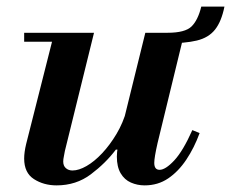

<svg xmlns="http://www.w3.org/2000/svg" viewBox="-20 -549 698 580"><path d="M151 11Q112 11 82.5 -8Q53 -27 53 -70Q53 -89 59 -114L144 -450H264L176 -93Q175 -86 173 -77Q171 -68 171 -61Q171 -48 179 -41Q187 -34 199 -34Q218 -34 241.5 -47.5Q265 -61 288.5 -86Q312 -111 332 -144.5Q352 -178 363 -218L337 -97H330Q299 -56 254.5 -22.5Q210 11 151 11ZM53 -423V-450H220V-423ZM417 11Q395 11 375.5 2.5Q356 -6 344.5 -25.5Q333 -45 333 -76Q333 -89 336 -106Q339 -123 346 -154L419 -450H537L456 -117Q451 -95 448.5 -80Q446 -65 446 -57Q446 -36 462 -36Q480 -36 506.5 -64.5Q533 -93 561 -156L583 -147Q567 -103 543 -67Q519 -31 488 -10Q457 11 417 11ZM482 -418 486 -450Q539 -450 558.5 -469Q578 -488 588 -529H658Q649 -484 629.5 -459.5Q610 -435 574.5 -426.5Q539 -418 482 -418Z"/></svg>

Font: Libre Bodoni Medium
Style: Italic
Weight: 500
Italic angle: -13°
Designer: Pablo Impallari, Rodrigo Fuenzalida
Foundry: Impallari Type
Version: Version 2.005;gftools[0.9.23]